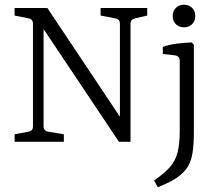

<svg xmlns="http://www.w3.org/2000/svg" viewBox="-20 -602 920 815"><path d="M553 -524Q534 -519 534 -501V0H485L144 -510L165 -513V-66Q165 -46 185 -43L251 -32V0H42V-32L101 -43Q120 -46 120 -66V-501Q120 -521 101 -524L42 -536V-568H181L510 -75L489 -70V-501Q489 -521 469 -524L407 -536V-568H605V-536ZM803 -412V-46Q803 8 798 42Q793 76 781.5 98Q770 120 748 139Q727 157 701.5 169.5Q676 182 650 193L634 164Q678 134 701.5 107Q725 80 734 44Q743 8 743 -49V-344Q743 -364 723 -367L671 -373V-403Q700 -413 733 -417Q766 -421 794 -422ZM809 -534Q809 -513 795.5 -499.5Q782 -486 761 -486Q740 -486 726.5 -499.5Q713 -513 713 -534Q713 -555 726.5 -568.5Q740 -582 761 -582Q782 -582 795.5 -568.5Q809 -555 809 -534Z"/></svg>

Font: Rasa Light
Style: Regular
Weight: 300
Designer: Anna Giedrys (Yrsa+Rasa design), David Brezina (Yrsa art-direction, Rasa art-direction, design)
Foundry: Rosetta Type Foundry
Version: Version 2.004